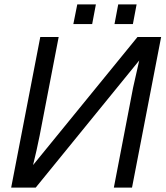

<svg xmlns="http://www.w3.org/2000/svg" viewBox="-20 -857 756 877"><path d="M31 0 164 -688H248L161 -237Q147 -167 131 -103L608 -688H716L583 0H500L588 -457L616 -581L143 0ZM503 -747 520 -837H604L587 -747ZM315 -747 333 -837H418L401 -747Z"/></svg>

Font: Libra Sans Modern
Style: Italic
Weight: 400
Italic angle: -12°
Foundry: Stefan Peev, Context Ltd
Version: Version 1.000